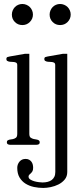

<svg xmlns="http://www.w3.org/2000/svg" viewBox="-20 -721 418 956"><path d="M314.9 -453.1V135.3Q314.9 157.7 302.2 172.9Q289.6 188 271.2 197.3Q252.9 206.5 232.4 210.7Q211.9 214.8 195.8 214.8Q172.4 214.8 149.2 210Q126 205.1 107.4 193.6Q88.9 182.1 77.4 162.8Q65.9 143.6 65.9 114.7Q65.9 97.2 77.1 83.7Q88.4 70.3 107.4 70.3Q117.7 70.3 124.8 74.2Q131.8 78.1 136.5 84.2Q141.1 90.3 143.1 98.4Q145 106.4 145 114.7Q145 126.5 140.9 132.8Q136.7 139.2 131.8 143.6Q129.9 145 128.2 146.5Q126.5 147.9 125 150.4Q122.1 153.3 122.1 158.2Q122.1 167 130.6 172.6Q139.2 178.2 150.4 181.4Q161.6 184.6 173.3 186Q185.1 187.5 191.4 187.5Q205.1 187.5 216.8 184.6Q228.5 181.6 237.1 175.5Q245.6 169.4 250.5 159.4Q255.4 149.4 255.4 135.3L254.9 -398.4Q254.9 -405.3 250.5 -408.2Q246.1 -411.1 239.5 -412.1Q232.9 -413.1 225.6 -413.1Q218.3 -413.1 212.4 -414.6Q208.5 -415.5 204.6 -418Q200.7 -420.4 200.7 -426.8Q200.7 -435.1 206.3 -437Q211.9 -439 217.8 -439.9L293 -453.1ZM332 -648.4Q332 -627 316.4 -611.3Q301.3 -596.2 279.3 -596.2Q257.3 -596.2 242.2 -611.3Q227.1 -626.5 227.1 -648.4Q227.1 -659.2 231.2 -668.9Q235.4 -678.7 242.2 -685.8Q249 -692.9 258.5 -697Q268.1 -701.2 279.3 -701.2Q290 -701.2 299.8 -697Q309.6 -692.9 316.7 -685.8Q323.7 -678.7 327.9 -668.9Q332 -659.2 332 -648.4ZM177.7 -13.2Q177.7 -4.9 172.4 -2.4Q167 0 161.1 0H31.2Q25.4 0 19.8 -2.4Q14.2 -4.9 14.2 -13.2Q14.2 -19.5 18.1 -22Q22 -24.4 25.9 -25.4Q29.8 -26.4 34.4 -26.9Q39.1 -27.3 43.9 -28.3Q52.7 -30.3 59.3 -35.2Q65.9 -40 65.9 -54.7V-398.4Q65.9 -405.3 61.5 -408.2Q57.1 -411.1 50.5 -412.1Q43.9 -413.1 36.6 -413.1Q29.3 -413.1 23.4 -414.6Q19.5 -415.5 15.6 -418Q11.7 -420.4 11.7 -426.8Q11.7 -435.1 17.3 -437Q22.9 -439 28.8 -439.9L104 -453.1H126V-54.7Q126 -40.5 132.6 -35.6Q139.2 -30.8 147.9 -28.8Q153.3 -27.8 157.7 -27.1Q162.1 -26.4 166 -25.4Q169.9 -24.4 173.8 -21.7Q177.7 -19 177.7 -13.2ZM144 -648.4Q144 -627 128.4 -611.3Q113.3 -596.2 91.3 -596.2Q69.3 -596.2 54.2 -611.3Q39.1 -626.5 39.1 -648.4Q39.1 -659.2 43.2 -668.9Q47.4 -678.7 54.2 -685.8Q61 -692.9 70.6 -697Q80.1 -701.2 91.3 -701.2Q102.1 -701.2 111.8 -697Q121.6 -692.9 128.7 -685.8Q135.7 -678.7 139.9 -668.9Q144 -659.2 144 -648.4Z"/></svg>

Font: Atsinvsda
Style: Regular
Weight: 400
Designer: Al Webster
Foundry: Al Webster and Michael Everson
Version: Version 2.000